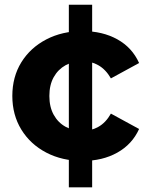

<svg xmlns="http://www.w3.org/2000/svg" viewBox="-20 -678 631 818"><path d="M331.9 7.6Q245.2 7.6 177.3 -27.8Q109.4 -63.2 70.9 -125.9Q32.5 -188.6 32.5 -269.2Q32.5 -350.4 70.9 -412.6Q109.4 -474.7 177.3 -510.1Q245.2 -545.5 331.9 -545.5Q416.8 -545.5 480 -510.4Q543.2 -475.2 572.6 -409.5L452.5 -344Q430.7 -382 399.2 -399.9Q367.8 -417.8 330.9 -417.8Q291.5 -417.8 259.4 -400.1Q227.3 -382.3 208.8 -349.2Q190.3 -316 190.3 -269.2Q190.3 -222.3 208.8 -189Q227.3 -155.6 259.4 -137.9Q291.5 -120.1 330.9 -120.1Q367.8 -120.1 399.2 -137.7Q430.7 -155.3 452.5 -194L572.6 -128.5Q543.2 -63.3 480 -27.9Q416.8 7.6 331.9 7.6ZM273.3 120V-657.9H372.6V120Z"/></svg>

Font: Montserrat Thin
Style: Regular
Weight: 100
Designer: Julieta Ulanovsky
Foundry: Julieta Ulanovsky
Version: Version 9.000